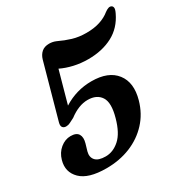

<svg xmlns="http://www.w3.org/2000/svg" viewBox="-167 -865 997 1024"><g transform="rotate(-30 331.5 -352.5)"><path d="M15 -141.5Q26 -181 55.2 -205Q84.5 -229 118.5 -229Q154 -229 166 -209Q178 -189 168.5 -155.5L156 -113Q147.5 -81.5 165.2 -61.2Q183 -41 228 -41Q274 -41 313.5 -76.2Q353 -111.5 375 -191.5Q398.5 -275 374 -312.8Q349.5 -350.5 293.5 -350.5Q238.5 -350.5 179.5 -306Q161 -296.5 149.5 -290.8Q138 -285 125 -285Q111 -285 103.8 -294.2Q96.5 -303.5 102 -323.5L194.5 -656.5Q202 -682.5 219.5 -697.8Q237 -713 266 -713Q288 -713 308.5 -704Q346 -686 384.2 -674.5Q422.5 -663 468.5 -663Q516.5 -663 552.2 -674.8Q588 -686.5 613.5 -707.5Q625.5 -716.5 636 -720Q646.5 -723.5 655 -718.5Q661.5 -715 663 -705.2Q664.5 -695.5 654.5 -675Q621 -604 556.8 -570.2Q492.5 -536.5 407 -536.5Q361 -536.5 318.8 -546.2Q276.5 -556 243 -572.5L188.5 -376.5Q267.5 -426.5 361 -426.5Q465 -426.5 510.8 -367.2Q556.5 -308 529.5 -212Q509.5 -140.5 462.2 -89.5Q415 -38.5 347.8 -11.2Q280.5 16 200 16Q89 16 42.8 -30Q-3.5 -76 15 -141.5Z"/></g></svg>

Font: Fraunces 9pt SuperSoft SemiBold
Style: Italic
Weight: 600
Italic angle: -16°
Version: Version 1.000;[0bf87f6ff]